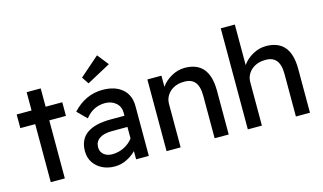

<svg xmlns="http://www.w3.org/2000/svg" viewBox="-91 -1065 2285 1358"><g transform="rotate(-15 1051.5 -386.0)"><path d="M137 0V-425H28V-525H137V-659H240V-525H362V-425H240V0Z M605 10Q554 10 514 -10Q474 -30 450.5 -65.5Q427 -101 427 -149Q427 -319 663 -319H762V-342Q762 -386 730.5 -413.5Q699 -441 651 -441Q564 -441 507 -368L440 -435Q533 -536 659 -536Q749 -536 802 -491Q855 -446 855 -364V0H762V-60Q730 -28 689.5 -9Q649 10 605 10ZM609 -78Q656 -78 697 -99Q738 -120 762 -153V-237H650Q589 -237 556.5 -214.5Q524 -192 524 -151Q524 -118 548 -98Q572 -78 609 -78ZM576 -606 542 -657 685 -782 750 -700Z M985 0V-525H1088V-443Q1114 -482 1161.5 -509Q1209 -536 1260 -536Q1440 -536 1440 -320V0H1337V-313Q1337 -448 1226 -442Q1187 -442 1155.5 -425.5Q1124 -409 1106 -381Q1088 -353 1088 -318V0Z M1580 0V-740H1683V-443Q1709 -482 1756.5 -509Q1804 -536 1855 -536Q2035 -536 2035 -320V0H1932V-313Q1932 -448 1821 -442Q1782 -442 1750.5 -425.5Q1719 -409 1701 -381Q1683 -353 1683 -318V0Z"/></g></svg>

Font: Readex Pro
Style: Regular
Weight: 400
Designer: Bonnie Shaver-Troup, Thomas Jockin
Foundry: Lexend
Version: Version 1.204; ttfautohint (v1.8.4.7-5d5b)